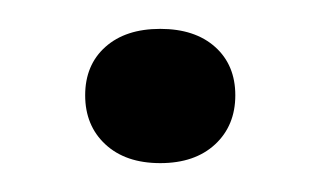

<svg xmlns="http://www.w3.org/2000/svg" viewBox="-20 -105 222 133"><path d="M91 8Q67 8 53 -5Q39 -18 39 -39Q39 -60 53 -72.5Q67 -85 91 -85Q115 -85 129 -72.5Q143 -60 143 -39Q143 -18 129 -5Q115 8 91 8Z"/></svg>

Font: Mona Sans SemiExpanded
Style: Regular
Weight: 400
Width: 6
Designer: Deni Anggara
Foundry: GitHub
Version: Version 2.000